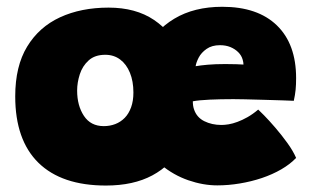

<svg xmlns="http://www.w3.org/2000/svg" viewBox="-20 -552 940 580"><path d="M300 8.5Q166.5 8.5 96.2 -60.2Q26 -129 26 -261Q26 -352 62 -411.2Q98 -470.5 161.5 -499.8Q225 -529 308 -529Q390 -529 445.2 -491.8Q500.5 -454.5 528.5 -389.2Q556.5 -324 556.5 -239Q556.5 -164 527 -108.5Q497.5 -53 440.2 -22.2Q383 8.5 300 8.5ZM293.5 -171Q312 -171 328.2 -177.2Q344.5 -183.5 356.8 -196Q369 -208.5 376 -227.8Q383 -247 383 -272.5Q383 -306.5 372.5 -332.2Q362 -358 343 -372.2Q324 -386.5 298 -386.5Q266.5 -386.5 247.8 -369.5Q229 -352.5 221 -327.5Q213 -302.5 213 -278.5Q213 -233 233.5 -202Q254 -171 293.5 -171ZM874.5 -75Q856.5 -56 829.8 -40.5Q803 -25 771 -14.2Q739 -3.5 704.5 2.2Q670 8 636.5 8Q593.5 8 548.8 -7.5Q504 -23 466.5 -54.2Q429 -85.5 406 -132.5Q383 -179.5 383 -242.5Q383 -329.5 414.8 -394.5Q446.5 -459.5 506.5 -495.5Q566.5 -531.5 651.5 -531.5Q758.5 -531.5 816.5 -475.2Q874.5 -419 874.5 -316Q874.5 -296 873 -280.8Q871.5 -265.5 867.5 -247.5Q859.5 -248 833.8 -248.8Q808 -249.5 776.8 -250.5Q745.5 -251.5 719.5 -252Q693.5 -252.5 685 -252.5Q646.5 -252.5 613.8 -251Q581 -249.5 562.5 -246Q562.5 -232 566 -222Q574 -197.5 597 -186Q620 -174.5 649 -174.5Q658.5 -174.5 670.8 -176.5Q683 -178.5 697.2 -183.8Q711.5 -189 727.5 -198Q743.5 -207 760 -221Q763 -218.5 777.8 -203.5Q792.5 -188.5 811.5 -166.5Q830.5 -144.5 848 -120.2Q865.5 -96 874.5 -75ZM571 -352Q585 -354.5 607.5 -356.5Q630 -358.5 660.5 -358.5Q678 -358.5 693.5 -358Q709 -357.5 715.5 -357Q715.5 -363.5 713 -372Q709.5 -384.5 699.8 -394.2Q690 -404 676 -409.8Q662 -415.5 644.5 -415.5Q620 -415.5 604 -404.2Q588 -393 580.2 -378Q572.5 -363 571 -352Z"/></svg>

Font: Grandstander Thin Black
Style: Regular
Weight: 900
Version: Version 1.200